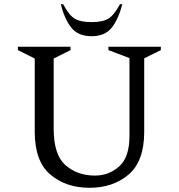

<svg xmlns="http://www.w3.org/2000/svg" viewBox="-20 -882 849 912"><path d="M405 10Q293 10 219 -53Q145 -116 145 -256V-604L65 -644V-660H315V-644L235 -604V-271Q235 -146 291.5 -97Q348 -48 431 -48Q497 -48 546 -91.5Q595 -135 595 -236V-606L495 -644V-660H744V-644L665 -605V-256Q665 -116 591 -53Q517 10 405 10ZM415 -710Q351 -710 318.5 -751Q286 -792 269 -862H280Q308 -809 335.5 -793Q363 -777 415 -777Q467 -777 494 -793Q521 -809 550 -862H561Q543 -792 511 -751Q479 -710 415 -710Z"/></svg>

Font: Spectral
Style: Regular
Weight: 400
Designer: Jean-Baptiste Levee
Foundry: Production Type
Version: Version 1.002